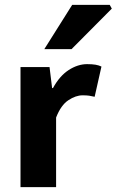

<svg xmlns="http://www.w3.org/2000/svg" viewBox="-20 -773 482 793"><path d="M64.7 0V-496.1H184.6L195.2 -409.4H198.9Q226 -459.2 263.7 -483.7Q301.4 -508.1 339.8 -508.1Q360.9 -508.1 374.8 -505.7Q388.6 -503.3 399 -498.1L370.9 -373.3Q358.6 -376.3 348 -377.8Q337.4 -379.3 321 -379.3Q292.9 -379.3 262.3 -359Q231.6 -338.7 211.7 -287.5V0ZM163 -570 278.2 -753H433.2L441.8 -737.4L275.4 -570Z"/></svg>

Font: SourceSans3VF
Style: Regular
Weight: 200
Designer: Paul D. Hunt
Foundry: Adobe
Version: Version 3.052;hotconv 1.1.0;makeotfexe 2.6.0